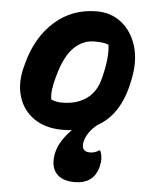

<svg xmlns="http://www.w3.org/2000/svg" viewBox="-55 -598 711 895"><g transform="rotate(5 300.0 -151.0)"><path d="M224 129Q230 96 249 65.5Q268 35 294 10Q273 12 250 12Q170 12 116.5 -25Q63 -62 44 -125.5Q25 -189 46 -267L50 -282Q83 -406 165 -479Q247 -552 363 -552Q430 -552 479 -512.5Q528 -473 548.5 -404.5Q569 -336 550 -247L547 -233Q514 -81 410 -24Q381 0 368 22.5Q355 45 352 64Q346 106 387 106Q398 106 408 103Q418 100 428 93H434Q448 124 439 164Q429 208 400.5 229Q372 250 328 250Q269 250 241.5 218.5Q214 187 224 129ZM362 -411Q310 -411 268.5 -371.5Q227 -332 201 -241L199 -234Q189 -199 185.5 -171.5Q182 -144 186 -124Q209 -114 237 -114Q305 -114 351 -146.5Q397 -179 413 -245L415 -253Q438 -347 429 -402Q416 -407 400.5 -409Q385 -411 362 -411Z"/></g></svg>

Font: Recursive Mn Csl St XBd
Style: Italic
Weight: 800
Italic angle: -15°
Monospace: yes
Version: Version 1.079;hotconv 1.0.112;makeotfexe 2.5.65598; ttfautoh